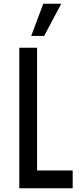

<svg xmlns="http://www.w3.org/2000/svg" viewBox="-20 -1005 426 1025"><path d="M178 -750V-95H368V0H83V-750ZM146.5 -813 211 -985H307L215.5 -813Z"/></svg>

Font: Mohave Light Medium
Style: Regular
Weight: 500
Version: Version 2.003